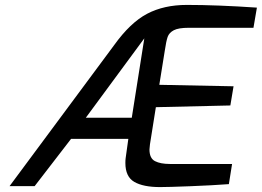

<svg xmlns="http://www.w3.org/2000/svg" viewBox="-20 -757 1065 781"><path d="M490 -94Q490 -106 491 -113L502 -192H269L121 0H19L444 -573Q510 -665 578.5 -701Q647 -737 740 -737Q863 -737 1025 -726L1011 -644H748Q706 -644 687 -634Q668 -624 662 -607Q656 -590 650 -549L628 -412L930 -406L917 -328L614 -321L590 -170Q588 -154 588 -149Q588 -113 610.5 -101.5Q633 -90 671 -90H924L911 -8Q844 -3 754 0.5Q664 4 631 4Q563 4 526.5 -17Q490 -38 490 -94ZM516 -278 567 -601 329 -278Z"/></svg>

Font: Exo Medium
Style: Italic
Weight: 500
Italic angle: -9°
Designer: Natanael Gama
Foundry: Natanael Gama
Version: Version 1.500; ttfautohint (v1.6)